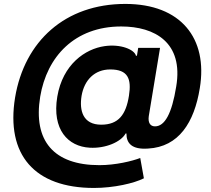

<svg xmlns="http://www.w3.org/2000/svg" viewBox="-20 -744 1071 974"><path d="M456.7 209.5C557.5 209.5 660.5 185.7 709.9 160.5L691.4 57.5C650.6 73.2 566.4 93.8 484.4 93.8C252.8 93.8 147.4 -29.1 183.9 -253.6C217.7 -456.7 358.7 -609.7 594.8 -609.7C765.6 -609.7 911.6 -528.1 873.9 -305C851.6 -166.2 815.3 -103 766.3 -103C742.2 -103 730.1 -121.4 734.7 -154.5L791.9 -501.1H681.1L674.7 -461.3H669.7C662.3 -492.5 592.3 -522 510.3 -509.9C413 -496.1 298.3 -418.3 270.6 -253.6C242.9 -86.3 324.9 -0.7 435.4 5.3C515.3 9.9 593.8 -23.8 617.2 -66.8H621.4C621.1 -17.8 648.1 15.6 731.5 9.6C886.7 1.1 965.6 -122.5 993.6 -296.9C1035.5 -549.4 897.7 -724.1 615.8 -724.1C310.4 -724.1 104 -534.8 56.5 -249.3C9.2 40.8 154.5 209.5 456.7 209.5ZM393.8 -257.8C407.7 -338.8 460.6 -391.7 539.4 -391.7C629.3 -391.7 647.7 -344.1 634.2 -258.9C619.3 -162.3 581 -111.5 493.6 -111.5C400.9 -111.5 381.7 -182.5 393.8 -257.8Z"/></svg>

Font: Margiela Sans
Style: Bold Italic
Weight: 700
Italic angle: -9.39999°
Designer: Stefan Endress, Andreas Faust
Version: Version 1.100;FEAKit 1.0